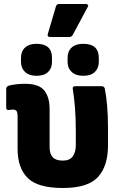

<svg xmlns="http://www.w3.org/2000/svg" viewBox="-20 -928 606 960"><path d="M294 12Q169 12 118.5 -38Q68 -88 68 -183V-340Q68 -365 63 -372.5Q58 -380 45 -380Q38 -380 33 -379Q28 -378 23 -378Q11 -377 11 -390V-484Q11 -496 28 -501Q65 -509 105 -509Q175 -509 201.5 -475.5Q228 -442 228 -383V-192Q228 -159 243.5 -142Q259 -125 294 -125Q329 -125 344 -146.5Q359 -168 359 -202V-272Q359 -343 354.5 -394.5Q350 -446 344 -482Q341 -497 356 -497H489Q501 -497 504 -485Q511 -451 515.5 -401Q520 -351 520 -286V-201Q520 -98 470 -43Q420 12 294 12ZM231 -743Q215 -743 219 -758L260 -897Q264 -908 275 -908H408Q416 -908 419.5 -904Q423 -900 418 -892L343 -752Q337 -743 326 -743ZM162 -549Q126 -549 105.5 -568Q85 -587 85 -619V-639Q85 -672 105.5 -690.5Q126 -709 162 -709Q240 -709 240 -639V-619Q240 -587 220.5 -568Q201 -549 162 -549ZM396 -549Q359 -549 338.5 -568Q318 -587 318 -619V-639Q318 -672 338.5 -690.5Q359 -709 396 -709Q474 -709 474 -639V-619Q474 -587 454 -568Q434 -549 396 -549Z"/></svg>

Font: Sofia Sans Black
Style: Regular
Weight: 900
Designer: Botio Nikoltchev, Ani Petrova
Foundry: lettersoup
Version: Version 4.100; ttfautohint (v1.8.3)